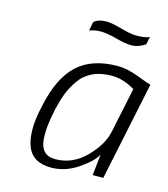

<svg xmlns="http://www.w3.org/2000/svg" viewBox="-110 -812 803 915"><g transform="rotate(15 291.0 -354.5)"><path d="M235 -28Q320 -28 384 -92.5Q448 -157 462 -224L509 -447Q450 -482 395 -482Q340 -482 300 -463Q260 -444 235.5 -408Q211 -372 198 -338.5Q185 -305 174 -258Q164 -211 160 -176.5Q156 -142 158.5 -105Q161 -68 180 -48Q199 -28 235 -28ZM582 -488 480 -1H428L439 -106Q423 -71 359.5 -27.5Q296 16 226 16Q133 16 106.5 -57.5Q80 -131 110 -258Q140 -401 211.5 -467.5Q283 -534 411 -534Q456 -534 512.5 -512.5Q569 -491 582 -488ZM233 -662 241 -705Q261 -725 303 -725Q329 -725 378.5 -711Q428 -697 456 -697Q497 -697 521 -707L513 -669Q479 -646 446 -646Q416 -646 368 -659Q320 -672 289 -672Q259 -672 233 -662Z"/></g></svg>

Font: Afta sans
Style: Italic
Weight: 400
Italic angle: -12°
Designer: par.qink
Foundry: Oriol Esparraguera Font
Version: Version 1.000